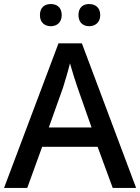

<svg xmlns="http://www.w3.org/2000/svg" viewBox="-20 -932 696 952"><path d="M178 -857C178 -820 202 -802 232 -802C261 -802 286 -820 286 -857C286 -896 261 -912 232 -912C202 -912 178 -896 178 -857ZM369 -857C369 -820 393 -802 422 -802C451 -802 477 -820 477 -857C477 -896 451 -912 422 -912C393 -912 369 -896 369 -857ZM539 0H655L386 -717H270L0 0H115L189 -204H464ZM364 -499 434 -300H222L293 -499C300 -522 317 -577 327 -618C335 -588 356 -521 364 -499Z"/></svg>

Font: Noto Sans Lisu Medium
Style: Regular
Weight: 500
Designer: Monotype Design Team. David Williams.
Foundry: Monotype Imaging Inc.
Version: Version 2.102